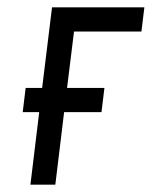

<svg xmlns="http://www.w3.org/2000/svg" viewBox="-20 -504 414 524"><path d="M50 -264 42 -198H87L63 0H131L155 -198H257L265 -264H163L182 -418H366L374 -484H122L95 -264Z"/></svg>

Font: Gamestation Condensed
Style: Italic
Weight: 400
Width: 3
Designer: Jonas Hecksher
Foundry: Jonas Hecksher, Playtypeª, e-types AS
Version: Version 1.003